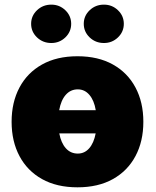

<svg xmlns="http://www.w3.org/2000/svg" viewBox="-20 -794 668 824"><path d="M312.5 9.9Q223.7 9.9 160.5 -25.4Q97.3 -60.7 63.6 -124.1Q29.8 -187.5 29.8 -271.3Q29.8 -355.1 63.6 -418.5Q97.3 -481.9 160.5 -517.2Q223.7 -552.6 312.5 -552.6Q401.3 -552.6 464.5 -517.2Q527.7 -481.9 561.4 -418.5Q595.2 -355.1 595.2 -271.3Q595.2 -187.5 561.4 -124.1Q527.7 -60.7 464.5 -25.4Q401.3 9.9 312.5 9.9ZM234 -321H391Q383.9 -363.3 363.6 -386.9Q343.4 -410.5 313.9 -410.5Q282.7 -410.5 262.1 -386.9Q241.5 -363.3 234 -321ZM313.9 -134.9Q343 -134.9 362.9 -157.7Q382.8 -180.4 390.6 -221.6H234.4Q242.2 -180.4 262.6 -157.7Q283 -134.9 313.9 -134.9ZM200.3 -609.4Q164.1 -609.4 138.8 -633.5Q113.6 -657.7 113.6 -691.8Q113.6 -725.9 138.8 -750Q164.1 -774.1 200.3 -774.1Q235.4 -774.1 260.5 -750Q285.5 -725.9 285.5 -691.8Q285.5 -657.7 260.5 -633.5Q235.4 -609.4 200.3 -609.4ZM426.1 -609.4Q389.9 -609.4 364.7 -633.5Q339.5 -657.7 339.5 -691.8Q339.5 -725.9 364.7 -750Q389.9 -774.1 426.1 -774.1Q461.3 -774.1 486.3 -750Q511.4 -725.9 511.4 -691.8Q511.4 -657.7 486.3 -633.5Q461.3 -609.4 426.1 -609.4Z"/></svg>

Font: Inter UI Black
Style: Regular
Weight: 900
Designer: Rasmus Andersson
Foundry: rsms
Version: 3.2;8d6f07862